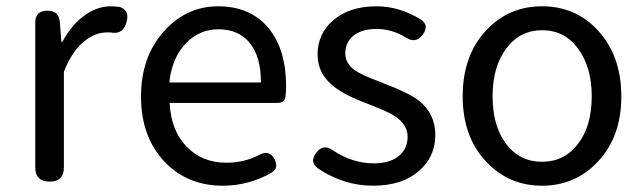

<svg xmlns="http://www.w3.org/2000/svg" viewBox="-20 -577 2045 610"><path d="M138 0Q92 0 92 -45V-271V-506Q92 -543 131 -543Q167 -543 170 -508L175 -444H178Q207 -497 246 -526Q287 -557 332 -557Q342 -557 360 -555Q391 -545 383 -511Q373 -465 330 -474Q325 -474 320 -474Q282 -474 248 -446Q208 -414 183 -349V-45Q183 0 138 0Z M688 13Q576 13 504 -62Q428 -141 428 -271Q428 -398 503 -480Q574 -557 673 -557Q775 -557 833 -488Q889 -420 889 -302Q889 -290 887 -270Q885 -250 862 -250H702H519Q523 -163 572.5 -111.5Q622 -60 699 -60Q756 -60 804 -85Q835 -102 852 -72Q867 -43 842 -28Q770 13 688 13ZM518 -315H663H809Q809 -397 773.5 -440.5Q738 -484 674 -484Q614 -484 571 -440Q526 -393 518 -315Z M1165 13Q1072 13 990 -42Q963 -62 984 -91Q1007 -122 1038 -99Q1100 -58 1168 -58Q1220 -58 1249 -83Q1275 -106 1275 -143Q1275 -180 1236 -207Q1212 -223 1151 -246Q1076 -274 1042 -301Q989 -342 989 -403Q989 -470 1038 -512Q1090 -557 1176 -557Q1249 -557 1317 -515Q1345 -496 1323 -467Q1301 -437 1269 -458Q1225 -485 1176 -485Q1128 -485 1101 -462Q1077 -441 1077 -407.5Q1077 -374 1110 -352Q1131 -338 1187 -317Q1194 -314 1198 -313L1199 -312Q1279 -282 1311 -257Q1363 -216 1363 -148Q1363 -79 1312 -35Q1259 13 1165 13Z M1702 13Q1597 13 1526 -62Q1450 -141 1450 -271.5Q1450 -402 1526 -482Q1597 -557 1702 -557Q1808 -557 1878 -482Q1954 -401 1954 -271Q1954 -141 1878 -62Q1807 13 1702 13ZM1702 -63Q1773 -63 1816.5 -120Q1860 -177 1860 -271Q1860 -365 1816 -423Q1774 -481 1702 -481Q1632 -481 1588.5 -423Q1545 -365 1545 -271Q1545 -177 1588 -120Q1631 -63 1702 -63Z"/></svg>

Font: GenSenRounded TW R
Style: Regular
Weight: 400
Version: Version 1.501;PS 1;hotconv 16.6.51;makeotf.lib2.5.65220